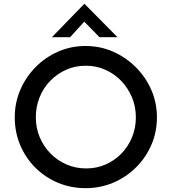

<svg xmlns="http://www.w3.org/2000/svg" viewBox="-20 -974 896 1002"><path d="M57 -362Q57 -437 85.5 -504Q114 -571 165 -623Q216 -675 283 -704.5Q350 -734 427 -734Q503 -734 570 -704.5Q637 -675 689 -623Q741 -571 770 -504Q799 -437 799 -362Q799 -285 770 -218Q741 -151 689.5 -100Q638 -49 570.5 -20.5Q503 8 427 8Q350 8 283 -20Q216 -48 165 -98.5Q114 -149 85.5 -216.5Q57 -284 57 -362ZM167 -362Q167 -306 187.5 -257.5Q208 -209 244 -172.5Q280 -136 327.5 -115.5Q375 -95 430 -95Q484 -95 531 -115.5Q578 -136 613.5 -172.5Q649 -209 669 -257.5Q689 -306 689 -362Q689 -418 668.5 -466.5Q648 -515 612.5 -552Q577 -589 529.5 -610Q482 -631 428 -631Q372 -631 325 -610Q278 -589 242 -552Q206 -515 186.5 -466Q167 -417 167 -362ZM499 -780 408 -873 437 -880 346 -780H251L420 -954H421L593 -780Z"/></svg>

Font: Josefin Sans Medium
Style: Regular
Weight: 500
Designer: Santiago Orozco
Foundry: Typemade
Version: Version 2.001